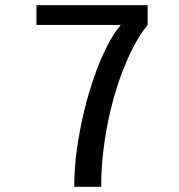

<svg xmlns="http://www.w3.org/2000/svg" viewBox="-20 -720 690 740"><path d="M266 0Q266 -68 276 -141.8Q286 -215.5 303.5 -288.2Q321 -361 343.8 -426Q366.5 -491 392.8 -542.2Q419 -593.5 446 -624H120.5V-700H549V-624Q518.5 -586.5 491.5 -533.8Q464.5 -481 442.2 -418Q420 -355 403.8 -285Q387.5 -215 378.8 -142.8Q370 -70.5 370 0Z"/></svg>

Font: Trispace Thin
Style: Regular
Weight: 400
Version: Version 1.210